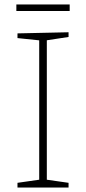

<svg xmlns="http://www.w3.org/2000/svg" viewBox="-20 -837 383 857"><path d="M286 -672 181 -656 189 -666V-27L181 -36L286 -21V0H58V-21L163 -36L155 -27V-666L164 -656L58 -667V-688L286 -693ZM291 -817V-788H53V-817Z"/></svg>

Font: Bitter Thin ExtraLight
Style: Regular
Weight: 250
Version: Version 2.002